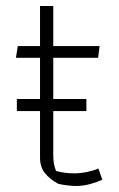

<svg xmlns="http://www.w3.org/2000/svg" viewBox="-20 -612 396 638"><path d="M174 -1Q146 -16 129.5 -36.5Q113 -57 113 -88V-243H36V-283H113V-420H33L39 -459H113V-592H157V-459H311L306 -420H157V-283H267V-243H157V-100Q157 -80 159 -69Q161 -58 166 -44Q194 -36 227 -36Q247 -36 269 -40.5Q291 -45 307 -52L320 -15Q304 -7 280 -0.5Q256 6 234 6Q207 6 174 -1Z"/></svg>

Font: Athiti Light
Style: Regular
Weight: 300
Designer: CadsonDemak Team
Foundry: CadsonDemak
Version: Version 1.032